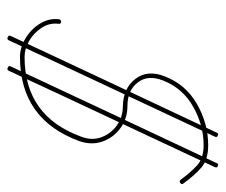

<svg xmlns="http://www.w3.org/2000/svg" viewBox="-64 -522 593 504"><g transform="rotate(90 232.0 -270.5)"><path d="M419 -538Q356 -403 292.5 -268Q229 -133 166 3Q163 8 158 5Q152 3 155 -3Q218 -138 281.5 -273Q345 -408 409 -544Q411 -549 417 -546Q422 -544 419 -538ZM337 -546Q342 -544 339 -538Q276 -403 212.5 -268Q149 -133 86 3Q83 8 78 5Q72 3 75 -3Q138 -138 201.5 -273Q265 -408 329 -544Q331 -549 337 -546ZM461 -448Q456 -444 452 -449Q434 -474 415 -491.5Q396 -509 362 -509Q309 -509 260.5 -481.5Q212 -454 192 -403Q176 -363 197 -336Q218 -309 259 -309Q292 -309 317 -290.5Q342 -272 352 -243.5Q362 -215 351 -183Q294 -27 130 -27Q105 -27 81 -41.5Q57 -56 42.5 -79.5Q28 -103 31 -129Q32 -135 38 -135Q44 -134 43 -128Q40 -105 53 -84.5Q66 -64 87 -51.5Q108 -39 130 -39Q285 -39 339 -187Q350 -215 341 -240Q332 -265 310 -281Q288 -297 259 -297Q212 -298 187.5 -330Q163 -362 181 -407Q202 -462 253.5 -491.5Q305 -521 362 -521Q400 -521 421 -502.5Q442 -484 462 -456Q466 -451 461 -448Z"/></g></svg>

Font: FRB American Cursive Guidelines Thin
Style: Italic
Weight: 100
Italic angle: -25°
Version: Version 2.0;Modular Font Editor K font №1